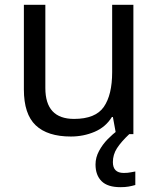

<svg xmlns="http://www.w3.org/2000/svg" viewBox="-20 -556 658 796"><path d="M533 -536V0H461L448 -71H444Q418 -29 372 -9.5Q326 10 274 10Q177 10 128 -36.5Q79 -83 79 -185V-536H168V-191Q168 -63 287 -63Q376 -63 410.5 -113Q445 -163 445 -257V-536ZM448 116Q448 161 493 161Q510 161 521.5 158.5Q533 156 541 155V211Q527 215 513 217.5Q499 220 479 220Q426 220 401 195Q376 170 376 126Q376 97 390.5 70Q405 43 426.5 21Q448 -1 468 -15L516 0Q482 32 465 58.5Q448 85 448 116Z"/></svg>

Font: Noto Sans Test
Style: Regular
Weight: 400
Version: Version 1.002; ttfautohint (v1.8.4.7-5d5b)